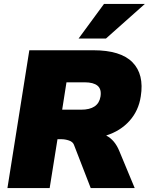

<svg xmlns="http://www.w3.org/2000/svg" viewBox="-20 -962 761 982"><path d="M18 0ZM18 0 130 -705H457Q597 -705 657.5 -643.5Q718 -582 700 -469Q689 -396 642.5 -344Q596 -292 523 -269Q546 -257 562.5 -237Q579 -217 590 -190L669 0H444L358 -222Q352 -237 332.5 -243.5Q313 -250 294 -250H274L234 0ZM298 -401H395Q483 -401 494 -468Q500 -506 479 -523.5Q458 -541 413 -541H320ZM382 -765 512 -942H721L522 -765Z"/></svg>

Font: Winston Black
Style: Italic
Weight: 900
Italic angle: -9°
Designer: Original fonts by Vernon Adams / Changes by Cristiano Sobral
Foundry: VOriginal fonts by Vernon Adams / Changes by Cristiano Sobral
Version: Version 2.503;July 17, 2020;FontCreator 13.0.0.2655 64-bit